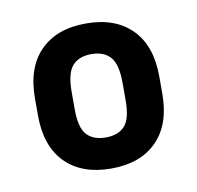

<svg xmlns="http://www.w3.org/2000/svg" viewBox="-50 -759 449 438"><g transform="rotate(-10 175.0 -540.0)"><path d="M175 -372Q107 -372 69 -410.5Q31 -449 31 -520V-560Q31 -631 69 -669.5Q107 -708 175 -708Q243 -708 281 -669.5Q319 -631 319 -560V-520Q319 -449 281 -410.5Q243 -372 175 -372ZM175 -444Q204 -444 219 -460.5Q234 -477 234 -520V-560Q234 -603 219 -620Q204 -637 175 -637Q146 -637 131 -620Q116 -603 116 -560V-520Q116 -477 131 -460.5Q146 -444 175 -444Z"/></g></svg>

Font: Golos UI Medium
Style: Regular
Weight: 500
Designer: A.Korolkova, Vitaly Kuzmin
Foundry: ParaType Ltd
Version: Version 2.000